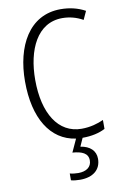

<svg xmlns="http://www.w3.org/2000/svg" viewBox="-103 -848 694 1080"><g transform="rotate(-10 244.0 -308.0)"><path d="M384 75C384 29 352 -1 298 -9L319 -56C371 -56 415 -66 449 -84V-135C416 -120 374 -107 323 -107C190 -107 113 -231 113 -423C113 -594 179 -739 323 -739C363 -739 403 -729 440 -708L462 -756C420 -779 373 -790 322 -790C142 -790 55 -625 55 -424C55 -214 138 -78 282 -58L248 16C302 20 337 35 337 76C337 114 307 135 261 135C244 135 227 133 213 129V168C227 172 245 174 265 174C339 174 384 137 384 75Z"/></g></svg>

Font: Noto Sans Malayalam UI Condensed Light
Style: Regular
Weight: 300
Width: 3
Designer: Jelle Bosma - Monotype Design Team
Foundry: Monotype Imaging Inc.
Version: Version 2.104